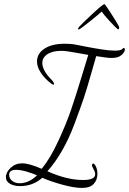

<svg xmlns="http://www.w3.org/2000/svg" viewBox="-20 -857 634 944"><path d="M414 -587Q411 -587 358.5 -597Q306 -607 282 -607Q254 -607 233 -600Q212 -593 200 -579.5Q188 -566 188 -548Q188 -510 235 -463Q238 -460 240.5 -456.5Q243 -453 244.5 -449.5Q246 -446 246 -444Q246 -442 245.5 -441.5Q245 -441 243 -441Q236 -441 216 -459Q162 -509 162 -555Q162 -594 199 -618Q236 -642 298 -642Q311 -642 325.5 -641Q340 -640 355 -637Q360 -636 400.5 -628Q441 -620 480 -614Q519 -608 545 -608Q575 -608 582 -617Q585 -620 588 -621Q594 -621 594 -613Q594 -610 592.5 -606Q591 -602 587 -596.5Q583 -591 577 -586Q569 -579 557 -575.5Q545 -572 528 -572Q508 -572 453 -581Q451 -576 429 -497.5Q407 -419 391 -372Q375 -325 347 -250Q319 -175 285 -116Q251 -57 213 -15Q309 28 388 28Q448 28 448 0Q448 -8 444 -17Q440 -26 436 -33.5Q432 -41 432 -43Q432 -47 434 -50.5Q436 -54 439 -53Q447 -50 453 -35Q459 -20 459 -2Q459 27 441 47Q423 67 383 67Q345 67 286.5 51Q228 35 188 17Q142 58 79 58Q49 58 29 46.5Q9 35 9 14Q9 -10 32.5 -32Q56 -54 89 -54Q123 -54 185 -27Q227 -78 267 -164.5Q307 -251 330 -319Q353 -387 380.5 -477.5Q408 -568 414 -587ZM162 5Q147 -2 115 -12Q83 -22 59 -22Q25 -22 25 2Q25 21 40 32.5Q55 44 78 44Q123 43 162 5ZM558 -714Q545 -725 517.5 -755Q490 -785 480 -800Q467 -788 424 -753.5Q381 -719 372 -714Q369 -712 367 -712Q364 -712 364 -715Q364 -716 365 -718.5Q366 -721 368 -724Q378 -736 431 -785.5Q484 -835 493 -837Q498 -835 527 -789.5Q556 -744 565 -727Q566 -724 566 -720Q566 -718 565.5 -716.5Q565 -715 564 -714Q563 -713 561 -713Q561 -713 560 -713Q559 -713 558 -714Z"/></svg>

Font: Bilbo Swash Caps
Style: Regular
Weight: 400
Designer: Robert E. Leuschke
Foundry: Robert E. Leuschke
Version: Version 1.002